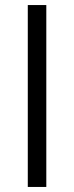

<svg xmlns="http://www.w3.org/2000/svg" viewBox="-20 -740 293 760"><path d="M90 0V-720H163.3V0Z"/></svg>

Font: Manrope ExtraLight
Style: Regular
Weight: 200
Designer: Mikhail Sharanda
Foundry: Mikhail Sharanda
Version: Version 4.505